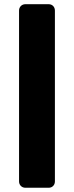

<svg xmlns="http://www.w3.org/2000/svg" viewBox="-20 -720 349 905"><path d="M69.8 134.8V-669.9Q69.8 -683.1 78.4 -691.7Q86.9 -700.2 100.1 -700.2H209Q222.2 -700.2 230.5 -691.7Q238.8 -683.1 238.8 -669.9V134.8Q238.8 147.9 230.5 156.5Q222.2 165 209 165H100.1Q86.9 165 78.4 156.5Q69.8 147.9 69.8 134.8Z"/></svg>

Font: Days One
Style: Regular
Weight: 400
Designer: Alexander Kalachev, Alexey Maslov, Jovanny Lemonad
Foundry: Alexander Kalachev, Alexey Maslov, Jovanny Lemonad
Version: Version 1.002